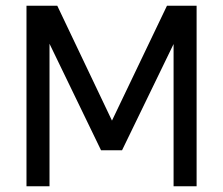

<svg xmlns="http://www.w3.org/2000/svg" viewBox="-20 -647 775 667"><path d="M663 0H583V-494L404 -125H331L152 -495V0H72V-627H179L369 -228L560 -627H663Z"/></svg>

Font: Blinker
Style: Regular
Weight: 400
Designer: Juergen Huber
Foundry: supertype
Version: 1.017